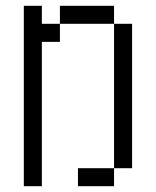

<svg xmlns="http://www.w3.org/2000/svg" viewBox="-20 -645 540 665"><path d="M62.5 -625Q62.5 -625 62.5 0H125Q125 0 125 -500H187.5V-562.5H125V-625ZM375 -62.5H250V0H375ZM375 -62.5H437.5Q437.5 -62.5 437.5 -562.5H375Q375 -562.5 375 -62.5ZM187.5 -562.5H375V-625H187.5Z"/></svg>

Font: CalcUnifontExMono
Style: Regular
Weight: 500
Version: Version 15.0.06